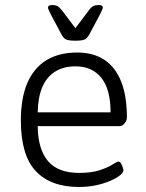

<svg xmlns="http://www.w3.org/2000/svg" viewBox="-20 -738 579 764"><path d="M294 6Q182 6 122.5 -57Q63 -120 63 -259Q63 -347 88.5 -407Q114 -467 164 -498Q214 -529 287 -529Q352 -529 396 -499.5Q440 -470 462.5 -412.5Q485 -355 485 -270Q485 -263 481 -255Q477 -247 470 -241.5Q463 -236 455 -236H130Q131 -144 171 -97Q211 -50 295 -50Q345 -50 377.5 -61Q410 -72 428 -83.5Q446 -95 451 -95Q457 -95 461 -88.5Q465 -82 468 -73.5Q471 -65 471 -60Q471 -51 457 -40Q443 -29 419 -18.5Q395 -8 363 -1Q331 6 294 6ZM130 -291H420Q420 -382 383.5 -428Q347 -474 280 -474Q232 -474 198.5 -452.5Q165 -431 148 -390.5Q131 -350 130 -291ZM373 -718Q381 -718 385 -715.5Q389 -713 389 -708Q389 -704 385 -695.5Q381 -687 377 -679L336 -602Q331 -593 325.5 -587Q320 -581 309.5 -578.5Q299 -576 280 -576Q261 -576 250.5 -578.5Q240 -581 234.5 -587Q229 -593 224 -602L183 -679Q178 -690 174.5 -697Q171 -704 171 -708Q171 -713 175.5 -715.5Q180 -718 188 -718Q200 -718 208 -714Q216 -710 227 -696L280 -626L333 -696Q343 -710 351.5 -714Q360 -718 373 -718Z"/></svg>

Font: Asap Light
Style: Regular
Weight: 300
Designer: Pablo Cosgaya
Foundry: Omnibus-Type
Version: Version 3.001